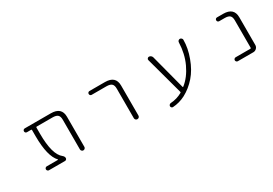

<svg xmlns="http://www.w3.org/2000/svg" viewBox="23 -1282 2954 2077"><g transform="rotate(-30 1500.0 -243.5)"><path d="M736.3 -48.8Q736.3 -38.1 728 -29.8Q719.7 -21.5 708.5 -21.5Q697.3 -21.5 689 -29.8Q680.7 -38.1 680.7 -48.8V-420.9Q680.7 -461.9 661.6 -479.5Q642.6 -497.1 595.7 -497.1H399.4Q391.6 -497.1 391.6 -490.2V-411.1Q391.6 -151.4 482.4 -81.1Q502 -65.4 502 -44.9Q502 -35.2 495.1 -28.3Q488.3 -21.5 478.5 -21.5H278.3Q268.6 -21.5 261.2 -28.8Q253.9 -36.1 253.9 -45.9Q253.9 -55.7 261.2 -63Q268.6 -70.3 278.3 -70.3H417Q419.9 -70.3 420.4 -72.3Q420.9 -74.2 419.9 -75.2Q337.9 -161.1 336.9 -411.1V-490.2Q336.9 -497.1 329.1 -497.1H278.3Q267.6 -497.1 260.7 -503.9Q253.9 -510.7 253.9 -521Q253.9 -531.2 260.7 -538.1Q267.6 -544.9 278.3 -544.9H603.5Q736.3 -544.9 736.3 -424.8Z M1085.9 -497.1Q1076.2 -497.1 1069.3 -503.9Q1062.5 -510.7 1062.5 -521Q1062.5 -531.2 1069.3 -538.1Q1076.2 -544.9 1085.9 -544.9H1279.3Q1412.1 -544.9 1412.1 -424.8V-50.8Q1412.1 -38.1 1403.8 -29.8Q1395.5 -21.5 1383.3 -21.5Q1371.1 -21.5 1362.8 -29.8Q1354.5 -38.1 1354.5 -50.8V-420.9Q1354.5 -461.9 1335 -479.5Q1315.4 -497.1 1269.5 -497.1Z M1980.5 -80.1Q1982.4 -73.2 1988.3 -78.1Q2073.2 -144.5 2128.9 -263.7Q2181.6 -377 2186.5 -516.6Q2186.5 -528.3 2194.8 -536.6Q2203.1 -544.9 2214.8 -544.9Q2226.6 -544.9 2234.4 -536.1Q2243.2 -528.3 2243.2 -517.6Q2243.2 -412.1 2201.2 -299.8Q2160.2 -186.5 2092.8 -109.4Q2025.4 -32.2 1939.5 13.7Q1864.3 52.7 1782.2 57.6Q1782.2 57.6 1781.2 57.6Q1771.5 57.6 1764.6 50.8Q1757.8 43.9 1757.8 33.7Q1757.8 23.4 1765.1 16.1Q1772.5 8.8 1782.2 7.8Q1861.3 2.9 1928.7 -35.2Q1934.6 -39.1 1932.6 -45.9L1804.7 -515.6Q1801.8 -526.4 1809.1 -535.6Q1816.4 -544.9 1828.1 -544.9Q1840.8 -544.9 1851.6 -536.6Q1862.3 -528.3 1866.2 -515.6Z M2830.1 -420.9Q2830.1 -461.9 2811.5 -479.5Q2793 -497.1 2746.1 -497.1H2679.7Q2668.9 -497.1 2662.1 -503.9Q2655.3 -510.7 2655.3 -521Q2655.3 -531.2 2662.1 -538.1Q2668.9 -544.9 2679.7 -544.9H2755.9Q2888.7 -544.9 2888.7 -424.8V-79.1Q2888.7 -55.7 2871.6 -38.6Q2854.5 -21.5 2831.1 -21.5H2637.7Q2627.9 -21.5 2620.6 -28.8Q2613.3 -36.1 2613.3 -45.9Q2613.3 -55.7 2620.6 -63Q2627.9 -70.3 2637.7 -70.3H2822.3Q2830.1 -70.3 2830.1 -78.1Z"/></g></svg>

Font: Rounded Mgen+ 1mn light
Style: Regular
Weight: 200
Designer: [Source Han Sans]
Ryoko NISHIZUKA  (kana & ideographs); Paul D. Hunt (Latin, Greek & Cyrillic); Wenlong ZHANG  (bopomofo
Version: Version 1.059.20150602